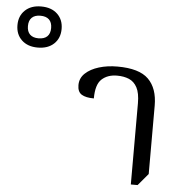

<svg xmlns="http://www.w3.org/2000/svg" viewBox="-356 -871 904 931"><g transform="rotate(5 96.0 -405.0)"><path d="M315 6V-389Q315 -439 300.5 -466Q286 -493 261 -503.5Q236 -514 203 -514Q157 -514 128.5 -488Q100 -462 100 -394Q61 -394 40.5 -406.5Q20 -419 20 -452Q20 -486 45 -509.5Q70 -533 111 -545.5Q152 -558 201 -558Q307 -558 352 -513.5Q397 -469 397 -385V-52L348 6ZM-193 -616Q-242 -616 -271 -643.5Q-300 -671 -300 -716Q-300 -761 -271 -788.5Q-242 -816 -193 -816Q-143 -816 -114 -788.5Q-85 -761 -85 -716Q-85 -671 -114 -643.5Q-143 -616 -193 -616ZM-193 -661Q-165 -661 -150.5 -675Q-136 -689 -136 -716Q-136 -743 -150.5 -757Q-165 -771 -193 -771Q-220 -771 -234.5 -757Q-249 -743 -249 -716Q-249 -689 -234.5 -675Q-220 -661 -193 -661Z"/></g></svg>

Font: Noto Serif Thai
Style: Regular
Weight: 400
Designer: Monotype Design Team
Foundry: Monotype Imaging Inc.
Version: Version 2.001